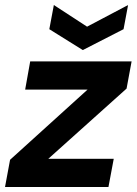

<svg xmlns="http://www.w3.org/2000/svg" viewBox="-32 -743 543 763"><path d="M-12 0 8 -108 316 -387H68L88 -499H491L471 -391L160 -112H420L399 0ZM477 -723 459 -627 297 -544 164 -627 182 -723 314 -637Z"/></svg>

Font: DM Sans 20pt
Style: Bold Italic
Weight: 700
Italic angle: -10°
Version: Version 4.004;gftools[0.9.30]